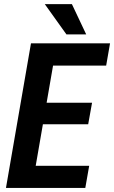

<svg xmlns="http://www.w3.org/2000/svg" viewBox="-20 -924 561 944"><path d="M418.5 -108.9 399.4 0H99.6L118.2 -108.9ZM259.8 -710.9 136.7 0H9.3L132.3 -710.9ZM432.6 -418.9 413.6 -313H153.8L172.4 -418.9ZM521 -710.9 502 -601.6H203.6L222.7 -710.9ZM333.5 -903.8 403.8 -754.9H306.6L200.2 -903.8Z"/></svg>

Font: Roboto Condensed SemiBold
Style: Italic
Weight: 600
Italic angle: -12°
Designer: Christian Robertson
Foundry: Google
Version: Version 3.008; 2023